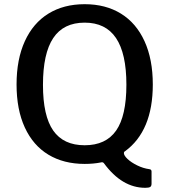

<svg xmlns="http://www.w3.org/2000/svg" viewBox="-20 -772 808 916"><path d="M384 -752Q484 -752 557 -707Q630 -662 669.5 -575.5Q709 -489 709 -369Q709 -147 576 -50Q571 -48 571 -42Q571 -30 588.5 -13.5Q606 3 634.5 17Q663 31 692 35Q703 36 703 46V104Q703 116 696.5 120Q690 124 673 124Q562 124 476 7Q471 0 461 3Q426 10 384 10Q284 10 211 -34Q138 -78 98.5 -163.5Q59 -249 59 -369Q59 -489 98.5 -575.5Q138 -662 211 -707Q284 -752 384 -752ZM384 -79Q485 -79 534 -149Q583 -219 583 -368Q583 -517 533.5 -590.5Q484 -664 384 -664Q283 -664 234 -590.5Q185 -517 185 -367Q185 -219 234 -149Q283 -79 384 -79Z"/></svg>

Font: Libre Franklin Medium
Style: Regular
Weight: 500
Designer: Pablo Impallari, Rodrigo Fuenzalida
Foundry: Impallari Type
Version: Version 1.002; ttfautohint (v1.5)